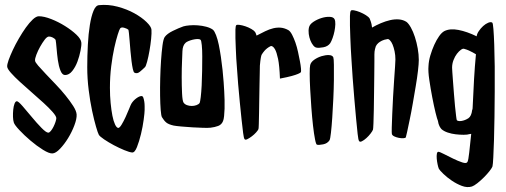

<svg xmlns="http://www.w3.org/2000/svg" viewBox="-20 -657 2092 794"><path d="M316.4 -480.5Q317.4 -469.7 313 -447.3Q308.6 -424.8 300.3 -402.3Q292 -379.9 278.8 -363.3Q265.6 -346.7 249 -346.7Q237.3 -346.7 230 -365.2Q222.7 -383.8 219.2 -408.7Q215.8 -433.6 213.9 -458Q211.9 -482.4 210 -492.2Q207 -497.1 198.7 -501.5Q190.4 -505.9 182.6 -505.9Q174.8 -505.9 165 -493.2Q155.3 -480.5 146 -463.9Q136.7 -447.3 130.4 -430.7Q124 -414.1 125 -406.2Q125 -400.4 137.7 -385.7Q150.4 -371.1 169.4 -351.1Q188.5 -331.1 210.4 -308.1Q232.4 -285.2 251 -262.2Q269.5 -239.3 282.7 -218.8Q295.9 -198.2 296.9 -183.6Q297.9 -166 287.6 -138.7Q277.3 -111.3 261.7 -85.9Q246.1 -60.5 228.5 -42Q210.9 -23.4 197.3 -22.5Q183.6 -21.5 157.7 -37.6Q131.8 -53.7 106 -75.7Q80.1 -97.7 60.1 -119.1Q40 -140.6 37.1 -150.4Q34.2 -159.2 33.7 -173.8Q33.2 -188.5 34.7 -203.1Q36.1 -217.8 40 -228Q43.9 -238.3 49.8 -238.3Q55.7 -238.3 73.2 -218.3Q90.8 -198.2 111.3 -173.3Q131.8 -148.4 151.4 -128.4Q170.9 -108.4 179.7 -108.4Q184.6 -108.4 190.4 -115.7Q196.3 -123 201.2 -132.8Q206.1 -142.6 209.5 -152.8Q212.9 -163.1 212.9 -168.9Q211.9 -177.7 197.3 -194.3Q182.6 -210.9 160.2 -231.4Q137.7 -252 111.3 -274.9Q85 -297.9 62.5 -318.4Q40 -338.9 25.4 -355.5Q10.7 -372.1 9.8 -380.9Q8.8 -389.6 15.6 -408.7Q22.5 -427.7 33.2 -450.7Q43.9 -473.6 58.1 -498Q72.3 -522.5 86.9 -543Q101.6 -563.5 115.7 -576.7Q129.9 -589.8 140.6 -589.8Q162.1 -589.8 191.9 -578.1Q221.7 -566.4 249 -549.3Q276.4 -532.2 295.9 -513.7Q315.4 -495.1 316.4 -480.5Z M510.7 -534.2Q506.8 -538.1 494.1 -542Q481.4 -545.9 476.6 -539.1Q473.6 -535.2 466.8 -513.7Q460 -492.2 452.6 -459Q445.3 -425.8 439.9 -382.8Q434.6 -339.8 434.6 -293.9Q434.6 -260.7 437.5 -231Q440.4 -201.2 444.8 -178.7Q449.2 -156.2 455.6 -142.6Q461.9 -128.9 468.8 -127.9Q474.6 -127.9 482.9 -141.6Q491.2 -155.3 499.5 -173.3Q507.8 -191.4 514.2 -207.5Q520.5 -223.6 523.4 -228.5Q531.2 -241.2 543.9 -250.5Q556.6 -259.8 565.4 -259.8Q570.3 -259.8 572.8 -252.9Q575.2 -246.1 576.7 -236.8Q578.1 -227.5 578.1 -217.8Q578.1 -208 578.1 -202.1Q578.1 -191.4 574.2 -162.1Q570.3 -132.8 563 -102.5Q555.7 -72.3 546.4 -48.8Q537.1 -25.4 526.4 -26.4Q515.6 -27.3 494.1 -36.1Q472.7 -44.9 450.7 -56.6Q428.7 -68.4 410.6 -80.6Q392.6 -92.8 388.7 -99.6Q384.8 -106.4 377 -133.3Q369.1 -160.2 360.8 -199.2Q352.5 -238.3 346.7 -285.2Q340.8 -332 340.8 -378.9Q340.8 -425.8 343.3 -471.7Q345.7 -517.6 351.6 -553.7Q357.4 -589.8 366.7 -612.3Q376 -634.8 389.6 -635.7Q427.7 -639.6 466.3 -629.4Q504.9 -619.1 535.6 -602.1Q566.4 -585 585.9 -565.9Q605.5 -546.9 606.4 -534.2Q607.4 -520.5 605 -496.1Q602.5 -471.7 598.1 -446.8Q593.8 -421.9 588.4 -401.9Q583 -381.8 579.1 -378.9Q570.3 -370.1 558.6 -360.4Q546.9 -350.6 536.1 -356.4Q532.2 -358.4 529.3 -371.6Q526.4 -384.8 523.9 -404.3Q521.5 -423.8 519.5 -446.3Q517.6 -468.8 516.1 -487.8Q514.6 -506.8 513.2 -520Q511.7 -533.2 510.7 -534.2Z M860.4 -534.2Q867.2 -528.3 873.5 -511.7Q879.9 -495.1 884.8 -471.7Q889.6 -448.2 893.6 -420.9Q897.5 -393.6 900.4 -367.2Q903.3 -340.8 904.8 -317.9Q906.2 -294.9 907.2 -280.3Q908.2 -262.7 908.7 -243.7Q909.2 -224.6 908.7 -207.5Q908.2 -190.4 906.7 -176.8Q905.3 -163.1 902.3 -156.2Q896.5 -141.6 882.3 -136.2Q868.2 -130.9 850.6 -128.9Q841.8 -127.9 820.8 -128.4Q799.8 -128.9 775.9 -130.4Q752 -131.8 730.5 -133.8Q709 -135.7 698.2 -137.7Q676.8 -142.6 667.5 -150.4Q658.2 -158.2 649.4 -172.9Q646.5 -178.7 644.5 -202.6Q642.6 -226.6 642.1 -260.3Q641.6 -293.9 642.6 -333Q643.6 -372.1 646 -407.2Q648.4 -442.4 651.9 -468.8Q655.3 -495.1 661.1 -503.9Q670.9 -517.6 694.8 -529.3Q718.8 -541 738.3 -547.9Q748 -550.8 764.2 -552.2Q780.3 -553.7 798.3 -552.2Q816.4 -550.8 833 -546.4Q849.6 -542 860.4 -534.2ZM805.7 -231.4Q807.6 -235.4 810.1 -255.4Q812.5 -275.4 814 -303.7Q815.4 -332 815.9 -364.3Q816.4 -396.5 816.4 -423.8Q816.4 -451.2 814.5 -470.2Q812.5 -489.3 809.6 -492.2Q804.7 -496.1 795.4 -495.6Q786.1 -495.1 776.4 -492.7Q766.6 -490.2 758.8 -486.8Q751 -483.4 748 -480.5Q735.4 -469.7 734.4 -445.3Q734.4 -438.5 732.9 -406.7Q731.4 -375 731.4 -338.4Q731.4 -301.8 732.9 -270.5Q734.4 -239.3 739.3 -232.4Q744.1 -225.6 753.4 -222.2Q762.7 -218.8 772.9 -218.8Q783.2 -218.8 792.5 -222.2Q801.8 -225.6 805.7 -231.4Z M1172.9 -532.2Q1180.7 -527.3 1188 -513.2Q1195.3 -499 1201.7 -481Q1208 -462.9 1212.4 -442.4Q1216.8 -421.9 1220.2 -404.3Q1223.6 -386.7 1224.6 -374.5Q1225.6 -362.3 1224.6 -359.4Q1222.7 -355.5 1212.9 -351.6Q1204.1 -347.7 1186.5 -342.8Q1168.9 -337.9 1137.7 -332Q1135.7 -385.7 1129.9 -413.6Q1124 -441.4 1117.2 -453.1Q1109.4 -466.8 1100.6 -466.8Q1091.8 -462.9 1085 -457.5Q1078.1 -452.1 1073.2 -446.3Q1067.4 -439.5 1062.5 -431.6Q1060.5 -428.7 1058.6 -418Q1056.6 -407.2 1054.7 -385.7Q1054.7 -378.9 1054.2 -357.4Q1053.7 -335.9 1053.2 -307.6Q1052.7 -279.3 1052.2 -248Q1051.8 -216.8 1051.3 -189.9Q1050.8 -163.1 1050.3 -144.5Q1049.8 -126 1048.8 -123Q1046.9 -118.2 1039.1 -109.4Q1031.2 -100.6 1021.5 -93.3Q1011.7 -85.9 1002.9 -81.5Q994.1 -77.1 991.2 -82Q988.3 -85 985.4 -107.4Q982.4 -129.9 979 -162.6Q975.6 -195.3 971.7 -234.4Q967.8 -273.4 964.8 -309.6Q961.9 -345.7 960 -374.5Q958 -403.3 957 -416Q956.1 -434.6 955.1 -457Q954.1 -479.5 953.6 -499.5Q953.1 -519.5 953.6 -534.7Q954.1 -549.8 957 -552.7Q959 -555.7 970.2 -554.2Q981.4 -552.7 994.6 -548.3Q1007.8 -543.9 1019.5 -537.1Q1031.2 -530.3 1035.2 -524.4Q1038.1 -519.5 1041 -509.8Q1059.6 -519.5 1076.7 -527.8Q1093.8 -536.1 1109.9 -540Q1126 -543.9 1141.6 -542.5Q1157.2 -541 1172.9 -532.2Z M1358.4 -419.9Q1360.4 -415 1360.8 -389.2Q1361.3 -363.3 1360.8 -326.7Q1360.4 -290 1358.4 -248.5Q1356.4 -207 1354 -170.4Q1351.6 -133.8 1348.6 -107.9Q1345.7 -82 1342.8 -77.1Q1334 -63.5 1316.4 -60.1Q1298.8 -56.6 1291 -58.6Q1287.1 -58.6 1282.7 -81.1Q1278.3 -103.5 1274.4 -137.7Q1270.5 -171.9 1267.6 -211.9Q1264.6 -252 1262.7 -288.6Q1260.7 -325.2 1260.7 -352.5Q1260.7 -379.9 1262.7 -387.7Q1265.6 -400.4 1279.8 -410.2Q1293.9 -419.9 1310.1 -424.8Q1326.2 -429.7 1340.3 -429.2Q1354.5 -428.7 1358.4 -419.9ZM1363.3 -578.1Q1367.2 -570.3 1366.7 -556.6Q1366.2 -543 1363.3 -528.3Q1360.4 -513.7 1355.5 -500Q1350.6 -486.3 1345.7 -478.5Q1335.9 -464.8 1316.9 -461.4Q1297.9 -458 1289.1 -460Q1282.2 -460.9 1275.4 -469.2Q1268.6 -477.5 1263.7 -489.7Q1258.8 -502 1256.8 -516.6Q1254.9 -531.2 1257.8 -543.9Q1260.7 -556.6 1276.4 -566.9Q1292 -577.1 1309.6 -582.5Q1327.1 -587.9 1342.8 -587.4Q1358.4 -586.9 1363.3 -578.1Z M1711.9 -409.2Q1711.9 -393.6 1708.5 -364.3Q1705.1 -335 1699.2 -300.3Q1693.4 -265.6 1687 -229Q1680.7 -192.4 1674.3 -162.1Q1668 -131.8 1663.6 -111.3Q1659.2 -90.8 1658.2 -88.9Q1656.2 -85.9 1647.9 -85.4Q1639.6 -85 1629.4 -86.9Q1619.1 -88.9 1610.8 -92.8Q1602.5 -96.7 1600.6 -102.5Q1599.6 -106.4 1600.1 -129.9Q1600.6 -153.3 1602.1 -186Q1603.5 -218.8 1605.5 -256.3Q1607.4 -293.9 1609.9 -326.7Q1612.3 -359.4 1613.8 -382.8Q1615.2 -406.2 1615.2 -411.1Q1615.2 -428.7 1611.8 -444.8Q1608.4 -460.9 1603.5 -472.7Q1598.6 -484.4 1592.3 -490.7Q1585.9 -497.1 1581.1 -495.1Q1568.4 -493.2 1559.6 -488.8Q1550.8 -484.4 1544.9 -479.5Q1538.1 -473.6 1534.2 -465.8Q1533.2 -463.9 1530.8 -454.1Q1528.3 -444.3 1528.3 -431.6Q1528.3 -427.7 1528.3 -403.8Q1528.3 -379.9 1527.8 -346.7Q1527.3 -313.5 1526.9 -274.9Q1526.4 -236.3 1525.9 -203.6Q1525.4 -170.9 1524.4 -147.5Q1523.4 -124 1522.5 -121.1Q1520.5 -115.2 1512.7 -105Q1504.9 -94.7 1495.1 -85.9Q1485.4 -77.1 1476.6 -72.8Q1467.8 -68.4 1464.8 -74.2Q1461.9 -77.1 1459 -103Q1456.1 -128.9 1452.6 -166.5Q1449.2 -204.1 1445.3 -248.5Q1441.4 -293 1438.5 -334Q1435.5 -375 1433.6 -408.2Q1431.6 -441.4 1430.7 -456.1Q1429.7 -476.6 1428.7 -502.4Q1427.7 -528.3 1427.2 -551.3Q1426.8 -574.2 1427.2 -591.3Q1427.7 -608.4 1430.7 -612.3Q1432.6 -616.2 1443.8 -614.3Q1455.1 -612.3 1468.3 -606.9Q1481.4 -601.6 1493.2 -594.2Q1504.9 -586.9 1508.8 -580.1Q1510.7 -574.2 1513.7 -566.9Q1516.6 -559.6 1518.6 -543Q1535.2 -552.7 1554.7 -561Q1574.2 -569.3 1593.3 -573.7Q1612.3 -578.1 1629.9 -576.7Q1647.5 -575.2 1661.1 -566.4Q1669.9 -559.6 1679.2 -543Q1688.5 -526.4 1695.8 -503.9Q1703.1 -481.4 1707.5 -456.5Q1711.9 -431.6 1711.9 -409.2Z M2016.6 31.2Q2014.6 37.1 2004.9 49.8Q1995.1 62.5 1981.4 76.2Q1967.8 89.8 1954.1 100.6Q1940.4 111.3 1931.6 114.3Q1912.1 120.1 1890.1 111.8Q1868.2 103.5 1848.1 89.8Q1828.1 76.2 1813.5 62Q1798.8 47.9 1794.9 41Q1792 34.2 1789.6 22.5Q1787.1 10.7 1786.1 -1Q1785.2 -12.7 1786.6 -21Q1788.1 -29.3 1793 -29.3Q1797.9 -29.3 1815.9 -20Q1834 -10.7 1854 -1Q1874 8.8 1891.6 14.6Q1909.2 20.5 1913.1 12.7Q1917 5.9 1920.4 -25.9Q1923.8 -57.6 1928.7 -103.5Q1926.8 -103.5 1925.3 -103Q1923.8 -102.5 1921.9 -102.5Q1913.1 -99.6 1897.5 -99.6Q1881.8 -99.6 1864.7 -101.6Q1847.7 -103.5 1831.5 -108.9Q1815.4 -114.3 1805.7 -123Q1801.8 -127 1797.4 -135.3Q1793 -143.6 1791 -157.2Q1788.1 -163.1 1781.2 -190.9Q1774.4 -218.8 1767.6 -254.4Q1760.7 -290 1755.4 -326.2Q1750 -362.3 1752 -383.8Q1752.9 -405.3 1759.8 -428.2Q1766.6 -451.2 1775.9 -471.7Q1785.2 -492.2 1795.9 -507.3Q1806.6 -522.5 1817.4 -528.3Q1840.8 -540 1876 -533.2Q1911.1 -526.4 1951.2 -506.8Q1952.1 -516.6 1960 -528.3Q1967.8 -540 1978 -549.3Q1988.3 -558.6 1999 -563Q2009.8 -567.4 2015.6 -563.5Q2018.6 -561.5 2020.5 -536.6Q2022.5 -511.7 2023.9 -472.2Q2025.4 -432.6 2025.9 -382.3Q2026.4 -332 2025.9 -278.8Q2025.4 -225.6 2024.9 -173.8Q2024.4 -122.1 2022.9 -79.1Q2021.5 -36.1 2020 -6.8Q2018.6 22.5 2016.6 31.2ZM1948.2 -432.6Q1942.4 -436.5 1934.6 -440.4Q1927.7 -444.3 1918.9 -448.2Q1910.2 -452.1 1899.4 -455.1Q1894.5 -457 1886.2 -451.2Q1877.9 -445.3 1869.6 -434.6Q1861.3 -423.8 1855.5 -408.7Q1849.6 -393.6 1849.6 -377Q1849.6 -375 1850.6 -358.4Q1851.6 -341.8 1853.5 -318.4Q1855.5 -294.9 1857.4 -267.6Q1859.4 -240.2 1861.8 -216.8Q1864.3 -193.4 1866.2 -177.2Q1868.2 -161.1 1869.1 -160.2Q1873 -156.2 1880.4 -156.2Q1887.7 -156.2 1895 -158.2Q1902.3 -160.2 1908.2 -163.1Q1914.1 -166 1917 -168Q1929.7 -176.8 1932.6 -202.1Q1934.6 -204.1 1934.6 -212.9Q1937.5 -277.3 1940.4 -329.6Q1943.4 -381.8 1948.2 -432.6Z"/></svg>

Font: Jolly Lodger
Style: Regular
Weight: 400
Designer: Stuart Sandler
Foundry: Font Diner, Inc
Version: Version 1.000